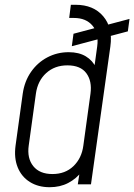

<svg xmlns="http://www.w3.org/2000/svg" viewBox="-20 -770 561 802"><path d="M296 -750Q370.5 -750 411.2 -702Q452 -654 441 -576L360 0H305L315 -66L322 -54Q299 -23.5 265 -5.8Q231 12 187.5 12Q139.5 12 104.8 -9.8Q70 -31.5 54 -70.8Q38 -110 45 -162L75 -379Q82.5 -431 109.8 -470Q137 -509 178 -530.5Q219 -552 267 -552Q309.5 -552 338.2 -534.8Q367 -517.5 382 -486L372 -474L386 -576Q393.5 -630.5 366.5 -662.8Q339.5 -695 289 -695H269L276 -750ZM199 -43Q252.5 -43 286.8 -76Q321 -109 328 -161L358 -379Q365 -431 340.8 -464Q316.5 -497 261.5 -497Q208.5 -497 173 -464.8Q137.5 -432.5 130 -379L100 -162Q92.5 -109 119 -76Q145.5 -43 199 -43ZM280 -577 287 -629 521 -691 514 -639Z"/></svg>

Font: Mohave Light
Style: Italic
Weight: 300
Italic angle: -8°
Designer: Gumpita Rahayu
Foundry: Tokotype
Version: Version 2.003